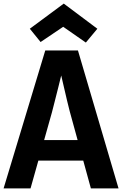

<svg xmlns="http://www.w3.org/2000/svg" viewBox="-23 -1049 680 1069"><path d="M-3 0 229 -768H411L637 0H483L365 -430Q359 -452 350.5 -488.5Q342 -525 332.5 -565.5Q323 -606 314.5 -643Q306 -680 300 -702H336Q330 -679 321 -641.5Q312 -604 301.5 -562.5Q291 -521 281.5 -483.5Q272 -446 266 -423L147 0ZM155 -155V-269H465V-155ZM519 -889 455 -812 320 -906H338L203 -815L143 -889L332 -1029Z"/></svg>

Font: Yaldevi ExtraLight
Style: Bold
Weight: 700
Version: Version 1.100